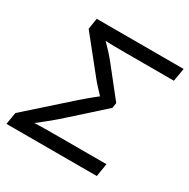

<svg xmlns="http://www.w3.org/2000/svg" viewBox="-164 -877 1008 1026"><g transform="rotate(30 340.5 -364.0)"><path d="M7.8 0 20.5 -74.2 273.9 -299.8Q291.5 -315.4 308.1 -329.3Q324.7 -343.3 339.8 -355.5Q355 -367.7 368.2 -378.2Q381.3 -388.7 391.6 -397L385.3 -358.9Q376.5 -368.2 362.3 -383.1Q348.1 -397.9 331.5 -416Q314.9 -434.1 299.3 -453.6L134.3 -659.7L145 -727.5H681.2L667.5 -647H374.5Q332.5 -647 298.1 -647.5Q263.7 -647.9 233.4 -649.9L229.5 -664.6Q240.2 -653.8 255.4 -638.7Q270.5 -623.5 289.1 -603Q307.6 -582.5 328.1 -556.6L460.4 -389.6L455.6 -357.4L266.6 -187.5Q235.8 -159.7 208 -136.7Q180.2 -113.8 156.5 -95.2Q132.8 -76.7 112.8 -61.5L121.6 -77.6Q156.7 -79.6 195.1 -80.1Q233.4 -80.6 280.8 -80.6H578.6L565.4 0Z"/></g></svg>

Font: Inter 18pt
Style: Italic
Weight: 400
Italic angle: -9.3988°
Designer: Rasmus Andersson
Foundry: rsms
Version: Version 4.001;git-66647c0bb